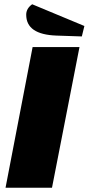

<svg xmlns="http://www.w3.org/2000/svg" viewBox="-20 -881 416 901"><path d="M6 0 133 -660H353L224 0ZM103 -812Q103 -841 131 -861L376 -759L364 -710L245 -714Q103 -719 103 -812Z"/></svg>

Font: Sansita One
Style: Regular
Weight: 400
Designer: Pablo Cosgaya
Foundry: Omnibus-Type
Version: Version 1.001